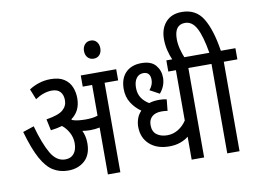

<svg xmlns="http://www.w3.org/2000/svg" viewBox="-90 -1033 1565 1169"><g transform="rotate(-10 692.0 -448.0)"><path d="M396 -209Q396 -138 355.5 -101.5Q315 -65 253 -65Q202 -65 161.5 -89.5Q121 -114 87.5 -174.5Q54 -235 23 -344L92 -367Q123 -255 158 -195Q193 -135 247 -135Q282 -135 301 -158.5Q320 -182 320 -223Q320 -257 304 -287.5Q288 -318 262 -339Q231 -330 191 -325L176 -395Q252 -407 279.5 -431Q307 -455 307 -490Q307 -523 290 -542.5Q273 -562 238 -562Q188 -562 135 -527L109 -592Q138 -611 172 -621.5Q206 -632 242 -632Q294 -632 325 -612Q356 -592 369.5 -559.5Q383 -527 383 -489Q383 -451 369 -421Q355 -391 325 -369Q327 -367 329 -364Q348 -357 370.5 -355Q393 -353 412 -353Q430 -353 448.5 -355Q467 -357 486 -363V-553H428V-622H647V-553H563V0H486V-290Q458 -284 426 -284Q404 -284 379 -288Q387 -271 391.5 -251.5Q396 -232 396 -209Z M473 -765Q473 -789 487 -805Q501 -821 524 -821Q547 -821 560.5 -805Q574 -789 574 -765Q574 -740 560.5 -724.5Q547 -709 524 -709Q501 -709 487 -724.5Q473 -740 473 -765Z M1165 -553H1081V0H1004V-142Q984 -125 953.5 -114Q923 -103 885 -103Q809 -103 763.5 -144Q718 -185 718 -254Q718 -278 726.5 -303Q735 -328 754 -347Q718 -372 694.5 -409Q671 -446 671 -495Q671 -560 706.5 -596Q742 -632 804 -632Q864 -632 891.5 -599.5Q919 -567 919 -523Q919 -471 883 -429L824 -461Q848 -489 848 -521Q848 -570 805 -570Q778 -570 762 -548.5Q746 -527 746 -490Q746 -454 762 -428.5Q778 -403 809 -384Q824 -389 840 -391Q856 -393 873 -393Q896 -393 918 -388L911 -318Q895 -321 874 -321Q836 -321 815 -302.5Q794 -284 794 -250Q794 -210 819.5 -191Q845 -172 884 -172Q921 -172 952 -191Q983 -210 1004 -242V-553H957V-622H1165Z M1300 -553V0H1224V-553H1152V-622H1223Q1205 -728 1178.5 -777.5Q1152 -827 1108 -827Q1042 -827 1042 -738Q1042 -709 1050 -677Q1058 -645 1071 -615H996Q981 -649 973 -683Q965 -717 965 -751Q965 -816 1000.5 -856Q1036 -896 1100 -896Q1188 -896 1231 -824.5Q1274 -753 1294 -622H1384V-553Z"/></g></svg>

Font: Noto Sans Devanagari Condensed
Style: Regular
Weight: 400
Width: 3
Designer: Jelle Bosma - Monotype Design Team
Foundry: Monotype Imaging Inc.
Version: Version 2.004; ttfautohint (v1.8.4.7-5d5b)